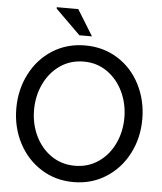

<svg xmlns="http://www.w3.org/2000/svg" viewBox="-62 -1009 907 1078"><g transform="rotate(5 391.0 -470.0)"><path d="M37 -370Q37 -476 82.5 -564.5Q128 -653 209 -704Q290 -755 392 -755Q495 -755 576 -704Q657 -653 702 -564.5Q747 -476 747 -370Q747 -264 701.5 -176Q656 -88 575 -36.5Q494 15 392 15Q290 15 209 -36.5Q128 -88 82.5 -176Q37 -264 37 -370ZM646 -370Q646 -448 614 -515.5Q582 -583 524.5 -623.5Q467 -664 392 -664Q317 -664 259 -624Q201 -584 169 -516.5Q137 -449 137 -370Q137 -291 169 -224Q201 -157 259 -117Q317 -77 392 -77Q467 -77 525 -117Q583 -157 614.5 -224Q646 -291 646 -370ZM354 -809 214 -947V-955H335L425 -809Z"/></g></svg>

Font: Arvo
Style: Regular
Weight: 400
Designer: Anton Koovit (Cyrillic Expansion: Cyreal)
Foundry: Anton Koovit, Yassin Baggar
Version: Version 3.000